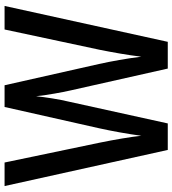

<svg xmlns="http://www.w3.org/2000/svg" viewBox="23 -777 754 840"><g transform="rotate(-90 400.0 -357.0)"><path d="M794 -714H691L602 -297C591 -242 579 -175 572 -116C564 -180 552 -247 540 -301L447 -714H352L259 -301C247 -247 234 -176 226 -116C221 -164 209 -233 196 -297L109 -714H6L164 0H280L374 -427C386 -476 395 -537 399 -576C405 -521 416 -463 424 -427L520 0H637Z"/></g></svg>

Font: Noto Sans Devanagari Condensed Medium
Style: Regular
Weight: 500
Width: 3
Designer: Jelle Bosma - Monotype Design Team
Foundry: Monotype Imaging Inc.
Version: Version 2.004